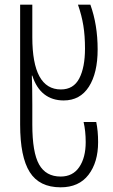

<svg xmlns="http://www.w3.org/2000/svg" viewBox="-20 -560 481 820"><path d="M66 -28V-540H118V-401Q118 -178 240 -178Q294 -178 318.5 -225Q343 -272 343 -353Q343 -407 336 -450.5Q329 -494 313 -540H366Q397 -454 397 -349Q397 -248 359.5 -189.5Q322 -131 252 -131Q203 -131 169 -157.5Q135 -184 118 -237H116Q118 -186 118 -112V-28Q118 91 147 142.5Q176 194 239 194Q291 194 318.5 153.5Q346 113 346 47Q346 0 337 -39H391Q399 -1 399 47Q399 133 358 186.5Q317 240 239 240Q148 240 107 175Q66 110 66 -28Z"/></svg>

Font: Noto Sans Georgian Light Cond
Style: Regular
Weight: 300
Width: 3
Designer: Monotype Design team
Foundry: Monotype Imaging Inc.
Version: Version 1.000